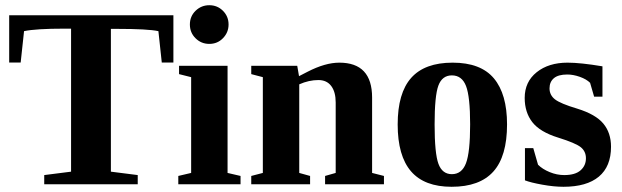

<svg xmlns="http://www.w3.org/2000/svg" viewBox="-20 -714 2412 744"><path d="M151.4 0V-35.6L255.4 -48.8V-603H230.5Q118.7 -603 73.2 -593.3L60.1 -471.7H15.6V-654.8H651.9V-471.7H606.9L593.8 -593.3Q553.2 -602.1 433.6 -602.1H409.7V-48.8L513.7 -35.6V0Z M861.8 -43.9 912.1 -32.2V0H670.9V-32.2L720.7 -43.9V-415L673.8 -426.8V-459H861.8ZM715.8 -619.1Q715.8 -650.9 738 -672.4Q760.3 -693.8 791 -693.8Q822.3 -693.8 844 -672.1Q865.7 -650.4 865.7 -619.1Q865.7 -588.4 844.2 -566.2Q822.8 -543.9 791 -543.9Q759.8 -543.9 737.8 -565.7Q715.8 -587.4 715.8 -619.1Z M1138.7 -418.9 1171.9 -436Q1240.2 -471.2 1294.9 -471.2Q1421.9 -471.2 1421.9 -335.9V-43.9L1467.8 -32.2V0H1239.7V-32.2L1280.8 -43.9V-316.9Q1280.8 -357.9 1263.4 -380.9Q1246.1 -403.8 1213.9 -403.8Q1176.8 -403.8 1139.6 -387.2V-43.9L1181.6 -32.2V0H953.6V-32.2L998.5 -43.9V-415L953.6 -426.8V-459H1131.8Z M1944.8 -231.9Q1944.8 -108.4 1891.8 -49.3Q1838.9 9.8 1730 9.8Q1624.5 9.8 1572.8 -50Q1521 -109.9 1521 -231.9Q1521 -353.5 1573.5 -412.4Q1626 -471.2 1733.9 -471.2Q1842.8 -471.2 1893.8 -410.4Q1944.8 -349.6 1944.8 -231.9ZM1801.8 -231.9Q1801.8 -339.4 1785.9 -380.6Q1770 -421.9 1731 -421.9Q1693.4 -421.9 1678.7 -382.3Q1664.1 -342.8 1664.1 -231.9Q1664.1 -119.1 1679 -79.1Q1693.8 -39.1 1731 -39.1Q1769.5 -39.1 1785.6 -81.3Q1801.8 -123.5 1801.8 -231.9Z M2347.7 -145.5Q2347.7 -68.8 2300.5 -29.5Q2253.4 9.8 2163.6 9.8Q2126.5 9.8 2081.8 1.7Q2037.1 -6.3 2014.2 -15.1V-140.1H2046.4L2064.9 -75.7Q2082 -58.6 2109.9 -47.1Q2137.7 -35.6 2166.5 -35.6Q2209 -35.6 2229.7 -54Q2250.5 -72.3 2250.5 -100.6Q2250.5 -127.4 2230.5 -143.6Q2210.4 -159.7 2143.1 -180.7Q2072.3 -202.6 2042.7 -240.7Q2013.2 -278.8 2013.2 -334.5Q2013.2 -397 2059.6 -434.1Q2106 -471.2 2179.2 -471.2Q2229.5 -471.2 2314.5 -457V-339.4H2282.2L2266.6 -393.1Q2252.4 -407.2 2226.8 -416.3Q2201.2 -425.3 2178.2 -425.3Q2143.1 -425.3 2126.2 -410.9Q2109.4 -396.5 2109.4 -371.6Q2109.4 -345.7 2130.4 -329.1Q2151.4 -312.5 2216.8 -293Q2288.1 -271 2317.9 -235.1Q2347.7 -199.2 2347.7 -145.5Z"/></svg>

Font: Tinos
Style: Bold
Weight: 700
Designer: Steve Matteson
Foundry: Monotype Imaging Inc.
Version: Version 1.23